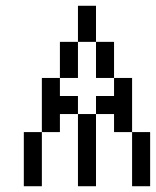

<svg xmlns="http://www.w3.org/2000/svg" viewBox="-20 -645 540 665"><path d="M312.5 -500H250V-625H312.5ZM62.5 -187.5H125V0H62.5ZM125 -375H187.5V-312.5H250V-250H187.5V-187.5H125ZM187.5 -500H250V-375H187.5ZM250 -250H312.5V0H250ZM312.5 -312.5H375V-375H437.5V-187.5H375V-250H312.5ZM312.5 -500H375V-375H312.5ZM437.5 -187.5H500V0H437.5Z"/></svg>

Font: 寒蝉点阵体 16px
Style: Regular
Weight: 400
Designer: Designed by Warren2060
Foundry: ChillType
Version: Version 1.000